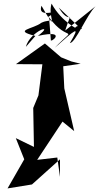

<svg xmlns="http://www.w3.org/2000/svg" viewBox="-20 -985 552 1069"><path d="M314 0 299 -108 187 -95 328 -308 393 -255 338 -493 332 -616 429 -630 377 -643 320 -666 230 -743 69 -628 216 -627 194 -454 165 -384 169 -167 68 -216 115 -98 22 64 158 42 314 -98ZM401 -853C466 -782 425 -867 398 -830C421 -820 325 -859 267 -965C247 -898 296 -826 247 -890C355 -957 182 -867 211 -953C276 -835 270 -887 210 -858C166 -823 47 -817 177 -785L124 -724C146 -811 292 -862 191 -785C365 -824 256 -739 263 -764L253 -889C361 -739 414 -853 285 -719C398 -819 433 -852 369 -745C401 -747 462 -901 512 -950L343 -815C387 -953 372 -832 307 -943Z"/></svg>

Font: Asimov Silicon
Style: Regular
Weight: 400
Designer: Google
Version: Version 2.000980; 2014